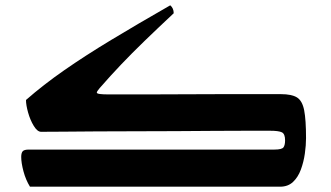

<svg xmlns="http://www.w3.org/2000/svg" viewBox="-20 -704 1249 724"><path d="M93 0Q77 -26 68.5 -58Q60 -90 60 -112Q60 -127 65.5 -133.5Q71 -140 89 -140H1015Q1043 -140 1049 -148.5Q1055 -157 1055 -175Q1055 -199 1043 -205Q1031 -211 998 -211Q967 -211 912.5 -211Q858 -211 789 -210.5Q720 -210 643.5 -209.5Q567 -209 490.5 -209Q414 -209 345 -208.5Q276 -208 221.5 -207.5Q167 -207 135 -207Q121 -207 107.5 -229Q94 -251 86 -279.5Q78 -308 78 -327Q143 -384 222 -439Q301 -494 399.5 -553.5Q498 -613 622 -684Q635 -673 635 -654Q572 -595 524.5 -549Q477 -503 437 -461Q397 -419 356 -372Q345 -359 345 -355Q345 -351 357 -349.5Q369 -348 388 -348Q399 -348 440 -348Q481 -348 542 -348Q603 -348 673.5 -348.5Q744 -349 813.5 -349Q883 -349 942.5 -349Q1002 -349 1039 -349Q1080 -349 1100 -336.5Q1120 -324 1127 -288Q1134 -252 1134 -183Q1134 -156 1129.5 -124.5Q1125 -93 1114.5 -64.5Q1104 -36 1085 -18Q1066 0 1036 0Z"/></svg>

Font: Ruwudu
Style: Bold
Weight: 700
Designer: Becca Hirsbrunner Spalinger
Foundry: SIL International
Version: Version 3.000